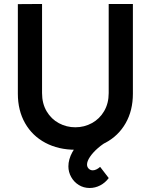

<svg xmlns="http://www.w3.org/2000/svg" viewBox="-20 -740 760 968"><path d="M360 15Q274.7 15 208.8 -20Q143 -54.9 106.5 -118.9Q70 -182.9 70 -267.5V-719.2L192 -720V-270.7Q192 -218.1 215.1 -178.9Q238.2 -139.8 276.8 -119Q315.3 -98.3 360 -98.3Q405.1 -98.3 443.6 -119.5Q482.2 -140.6 505.1 -179.8Q528 -218.9 528 -270.7V-720H650V-267.5Q650 -183 613.5 -119Q577 -55 511.2 -20Q445.3 15 360 15ZM432 207.8Q401.5 207.8 377.1 192.6Q352.7 177.4 338.8 152.3Q324.8 127.2 324.8 98.7Q324.8 63.4 344.8 27Q364.7 -9.4 399.5 -40.5Q434.2 -71.6 477 -92.2L529.7 -31.7Q499.5 -15.8 474.1 6.3Q448.7 28.4 433.8 50.5Q418.8 72.7 418.8 89.5Q418.8 101.9 427.2 110.3Q435.7 118.7 447.8 118.7Q456.2 118.7 465.8 114.2Q475.4 109.8 484.8 101.3L528.2 157.7Q510.5 181.5 485.1 194.7Q459.7 207.8 432 207.8Z"/></svg>

Font: Hauora
Style: Regular
Weight: 400
Designer: Wayne Shih
Foundry: WCYS
Version: Version 1.001